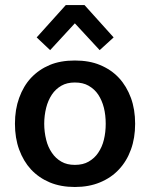

<svg xmlns="http://www.w3.org/2000/svg" viewBox="-20 -726 593 759"><path d="M240.2 -706.1H314L429.2 -578.1L374 -527.8L275.9 -633.8L178.2 -527.8L125 -578.1ZM375 -469.2Q419.9 -450.7 450.2 -418Q480.5 -385.3 497.6 -338.9Q514.2 -293.5 514.2 -236.8Q514.2 -180.2 497.6 -134.8Q481 -88.9 450.2 -56.2Q419.9 -23.4 375 -4.9Q331.5 13.2 275.9 13.2Q220.2 13.2 176.8 -4.9Q133.8 -22.9 102.5 -56.2Q72.8 -88.4 55.7 -134.8Q39.1 -180.2 39.1 -236.8Q39.1 -293.5 55.7 -338.9Q72.8 -386.2 102.5 -418Q133.8 -451.2 176.8 -469.2Q218.8 -486.8 275.9 -486.8Q333 -486.8 375 -469.2ZM275.9 -74.2Q308.1 -74.2 330.1 -86.9Q354 -100.6 368.2 -122.1Q383.8 -145 390.6 -173.3Q397.9 -202.6 397.9 -236.8Q397.9 -271 390.6 -300.3Q383.3 -329.1 368.2 -352.1Q354 -373.5 330.1 -387.2Q308.1 -399.9 275.9 -399.9Q244.6 -399.9 222.7 -387.2Q199.7 -374 185.1 -352.1Q169.9 -329.1 162.6 -300.3Q154.8 -269 154.8 -236.8Q154.8 -204.6 162.6 -173.3Q169.4 -145 185.1 -122.1Q199.7 -100.1 222.7 -86.9Q244.6 -74.2 275.9 -74.2Z"/></svg>

Font: Post Grotesk Medium
Style: Medium
Weight: 500
Version: Version 1.0